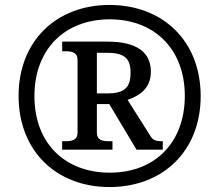

<svg xmlns="http://www.w3.org/2000/svg" viewBox="-20 -745 885 775"><path d="M422 10C636 10 790 -134 790 -357C790 -581 636 -725 422 -725C208 -725 55 -580 55 -358C55 -134 209 10 422 10ZM423 -48C246 -48 119 -163 119 -357C119 -548 243 -667 423 -667C603 -667 726 -547 726 -358C726 -170 606 -48 423 -48ZM231 -141H434V-175H420C394 -175 371 -179 371 -210V-325H421L531 -141H637V-175C606 -175 597 -179 584 -201L495 -342C543 -358 589 -389 589 -455C589 -535 531 -577 414 -577H231V-538H244C270 -538 293 -534 293 -503V-210C293 -179 270 -175 244 -175H231ZM413 -368H371V-532H410C481 -532 507 -511 507 -452C507 -394 485 -368 413 -368Z"/></svg>

Font: Noto Serif Tamil SemiBold
Style: Regular
Weight: 600
Designer: Indian Type Foundry, Tom Grace, and the Monotype Design Team
Foundry: Monotype Imaging Inc.
Version: Version 2.004